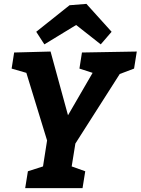

<svg xmlns="http://www.w3.org/2000/svg" viewBox="-20 -971 726 991"><path d="M350 -112 369 -230 598 -589 672 -617 686 -705 403 -700 390 -617 458 -595 331 -376 241 -705 53 -700 40 -617 116 -595 223 -246 202 -112 124 -87 110 0H406L420 -87ZM373 -842 500 -742 556 -807 426 -951 339 -944 167 -807 209 -742Z"/></svg>

Font: Bitter
Style: Bold Italic
Weight: 700
Designer: Sol Matas
Foundry: Sol Matas
Version: Version 1.002